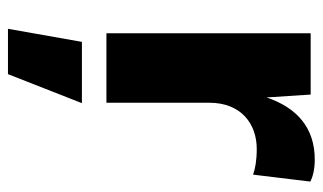

<svg xmlns="http://www.w3.org/2000/svg" viewBox="-180 -370 791 470"><g transform="rotate(90 215.0 -134.5)"><path d="M61 0H231V-252C231 -330 283 -368 344 -368C373 -368 393 -364 407 -359L424 -499C413 -505 395 -510 370 -510C292 -510 243 -466 218 -392L211 -500H61ZM232 60H82L50 241H161Z"/></g></svg>

Font: Work Sans
Style: Bold
Weight: 700
Designer: Wei Huang
Foundry: Wei Huang
Version: Version 2.012